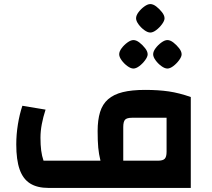

<svg xmlns="http://www.w3.org/2000/svg" viewBox="-20 -924 1044 944"><path d="M219 0Q163 0 128 -22Q93 -44 76.5 -91Q60 -138 60 -214Q60 -263 68 -312.5Q76 -362 90 -404L204 -385Q192 -348 185.5 -313.5Q179 -279 179 -247Q179 -211 182.5 -184Q186 -157 194 -134H474Q466 -166 463 -198Q460 -230 460 -280Q460 -334 472 -373Q484 -412 511.5 -436Q539 -460 583.5 -471Q628 -482 694 -482Q759 -482 810 -474.5Q861 -467 918 -447V0ZM586 -134H757Q781 -134 790 -143.5Q799 -153 799 -178V-345H629Q604 -345 595 -335.5Q586 -326 586 -299ZM636 -587Q623 -587 606.5 -599Q590 -611 578 -627.5Q566 -644 566 -657Q566 -671 578 -687Q590 -703 606.5 -715Q623 -727 636 -727Q650 -727 665.5 -715Q681 -703 693.5 -687Q706 -671 706 -657Q706 -645 693.5 -628Q681 -611 665 -599Q649 -587 636 -587ZM803 -587Q790 -587 773.5 -599Q757 -611 745 -627.5Q733 -644 733 -657Q733 -671 745 -687Q757 -703 773.5 -715Q790 -727 803 -727Q817 -727 832.5 -715Q848 -703 860.5 -687Q873 -671 873 -657Q873 -645 860.5 -628Q848 -611 832 -599Q816 -587 803 -587ZM719 -764Q706 -764 689.5 -776Q673 -788 661 -804.5Q649 -821 649 -834Q649 -848 661 -864Q673 -880 689.5 -892Q706 -904 719 -904Q733 -904 748.5 -892Q764 -880 776.5 -864Q789 -848 789 -834Q789 -822 776.5 -805Q764 -788 748 -776Q732 -764 719 -764Z"/></svg>

Font: Changa ExtraLight SemiBold
Style: Regular
Weight: 600
Version: Version 3.002; ttfautohint (v1.8.2)